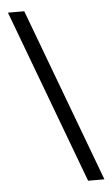

<svg xmlns="http://www.w3.org/2000/svg" viewBox="-52 -750 459 786"><g transform="rotate(-5 177.5 -357.0)"><path d="M78 -714H11L278 0H345Z"/></g></svg>

Font: Noto Kufi Arabic Light
Style: Regular
Weight: 300
Designer: Monotype Design Team, David Williams, Khaled Hosny
Foundry: Google LLC
Version: Version 2.109